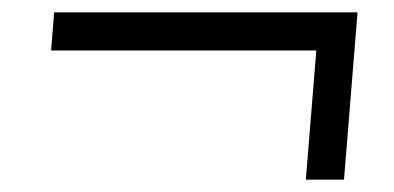

<svg xmlns="http://www.w3.org/2000/svg" viewBox="-20 -443 640 312"><path d="M539 -151H477L494 -361H63L68 -423H561Z"/></svg>

Font: Muli
Style: Italic
Weight: 400
Italic angle: -4.541°
Designer: Vernon Adams
Foundry: Vernon Adams
Version: Version 2.001